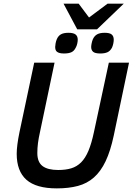

<svg xmlns="http://www.w3.org/2000/svg" viewBox="-20 -1020 729 1055"><path d="M605 -274.9Q586.9 -189.9 560.3 -134Q533.7 -78.1 496.1 -44.9Q458.5 -11.7 408 1.7Q357.4 15.1 292 15.1Q178.7 15.1 125.2 -32.2Q71.8 -79.6 71.8 -174.8Q71.8 -197.8 75.7 -227.8Q79.6 -257.8 86.9 -293L168 -675.8H279.8L199.2 -292Q192.4 -261.7 188.7 -233.9Q185.1 -206.1 185.1 -179.2Q185.1 -129.4 213.6 -107.7Q242.2 -85.9 299.8 -85.9Q340.8 -85.9 371.6 -95.2Q402.3 -104.5 425.8 -127.9Q449.2 -151.4 466.1 -191.7Q482.9 -231.9 496.1 -293.9L578.1 -675.8H689ZM407.2 -801.8Q407.2 -792 404.3 -779.5Q401.4 -767.1 396 -757.8Q387.2 -739.7 372.1 -732.9Q356.9 -726.1 332 -726.1Q317.9 -726.1 308.3 -728.5Q298.8 -731 293.2 -735.4Q287.6 -739.7 285.4 -746.6Q283.2 -753.4 283.2 -762.2Q283.2 -769 285.4 -781.2Q287.6 -793.5 292 -804.2Q299.8 -822.8 314.7 -831.3Q329.6 -839.8 356 -839.8Q383.8 -839.8 395.5 -830.3Q407.2 -820.8 407.2 -801.8ZM605 -801.8Q605 -792 602.3 -779.5Q599.6 -767.1 595.2 -757.8Q585.4 -739.7 570.3 -732.9Q555.2 -726.1 531.2 -726.1Q502.4 -726.1 491.7 -735.4Q481 -744.6 481 -762.2Q481 -769 483.4 -781.2Q485.8 -793.5 490.2 -804.2Q498.5 -822.8 513.7 -831.3Q528.8 -839.8 555.2 -839.8Q583 -839.8 594 -830.3Q605 -820.8 605 -801.8ZM412.1 -1000 469.2 -923.8 571.3 -1000H660.2L513.2 -858.9H404.3L329.1 -1000Z"/></svg>

Font: Clear Sans Medium
Style: Italic
Weight: 500
Italic angle: -12°
Foundry: Intel Corporation
Version: Version 1.00